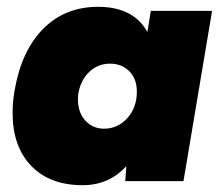

<svg xmlns="http://www.w3.org/2000/svg" viewBox="-20 -532 646 564"><path d="M351 -44Q300 12 223 12Q126 12 71.5 -45Q17 -102 17 -200Q17 -233 23 -267Q43 -383 107 -447.5Q171 -512 268 -512Q372 -512 413 -438L423 -500H603L519 0H348ZM209 -240Q209 -202 230.5 -178Q252 -154 286 -154Q326 -154 354 -185Q382 -216 382 -263Q382 -300 360 -322.5Q338 -345 303 -345Q268 -345 242.5 -321Q217 -297 210 -257Q209 -251 209 -240Z"/></svg>

Font: Oak Sans Black
Style: Italic
Weight: 900
Italic angle: -9.5°
Foundry: Erik Kennedy, Walven
Version: Version 1.000